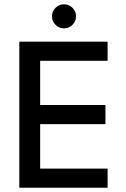

<svg xmlns="http://www.w3.org/2000/svg" viewBox="-20 -874 587 894"><path d="M70 0V-680H481V-591H167V-385H471V-296H167V-89H481V0ZM278 -742Q255 -742 238.5 -758.5Q222 -775 222 -798Q222 -821 238.5 -837.5Q255 -854 278 -854Q301 -854 317.5 -837.5Q334 -821 334 -798Q334 -775 317.5 -758.5Q301 -742 278 -742Z"/></svg>

Font: Teachers Medium
Style: Regular
Weight: 500
Designer: Alfredo Marco Pradil, Chank Diesel
Version: Version 1.001